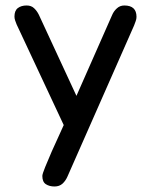

<svg xmlns="http://www.w3.org/2000/svg" viewBox="-20 -553 540 693"><path d="M176.8 120.1Q158.2 120.1 145.5 111.8Q132.8 103.5 132.8 82Q132.8 75.2 143.1 49.8Q153.3 24.4 167 -6.8Q180.7 -38.1 193.4 -64.9Q206.1 -91.8 210 -101.6L40 -464.8Q37.1 -471.7 34.7 -479Q32.2 -486.3 32.2 -493.2Q32.2 -514.6 44.4 -523.9Q56.6 -533.2 76.2 -533.2Q92.8 -533.2 103 -523.4Q113.3 -513.7 120.1 -500L255.9 -207L384.8 -499Q390.6 -512.7 401.9 -522.9Q413.1 -533.2 428.7 -533.2Q472.7 -533.2 472.7 -492.2Q472.7 -484.4 469.7 -476.6Q466.8 -468.8 463.9 -460.9L223.6 84Q216.8 99.6 205.6 109.9Q194.3 120.1 176.8 120.1Z"/></svg>

Font: Kosugi Maru
Style: Regular
Weight: 400
Designer: MOTOYA
Version: Version 4.002